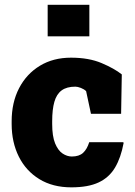

<svg xmlns="http://www.w3.org/2000/svg" viewBox="-20 -782 573 812"><path d="M281.7 10.3Q203.1 10.3 146.5 -24.4Q89.8 -59.1 59.6 -119.6Q29.3 -180.2 29.3 -257.8V-269Q29.3 -348.6 60.8 -409.2Q92.3 -469.7 148.7 -503.9Q205.1 -538.1 280.3 -538.1Q356 -538.1 409.9 -515.1Q463.9 -492.2 495.1 -467.3L492.2 -300.8H364.7L344.2 -396.5Q335.9 -404.8 322 -410.2Q308.1 -415.5 298.8 -415.5Q262.2 -415.5 240.7 -399.7Q219.2 -383.8 210 -351.6Q200.7 -319.3 200.7 -269V-257.8Q200.7 -205.6 213.1 -175.5Q225.6 -145.5 244.6 -132.8Q263.7 -120.1 283.7 -120.1Q314.5 -120.1 331.3 -135.5Q348.1 -150.9 357.4 -180.7H501L502.9 -177.7Q491.2 -114.7 466.3 -73Q441.4 -31.2 397.2 -10.5Q353 10.3 281.7 10.3ZM181.6 -628.4V-761.7H357.9V-628.4Z"/></svg>

Font: Roboto Slab LO Black
Style: Regular
Weight: 900
Designer: Google
Version: Version 2.000